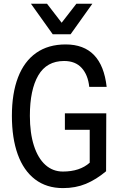

<svg xmlns="http://www.w3.org/2000/svg" viewBox="-20 -974 640 1009"><path d="M42.5 -365.5Q42.5 -483.5 74.8 -567.5Q107 -651.5 170.2 -696Q233.5 -740.5 325 -740.5Q515.5 -740.5 540.5 -517.5H449Q442.5 -580.5 409.2 -617Q376 -653.5 317 -653.5Q225.5 -653.5 181.2 -577.8Q137 -502 137 -365.5Q137 -275 158.2 -208.8Q179.5 -142.5 218.5 -107.5Q257.5 -72.5 310.5 -72.5Q399.5 -72.5 451.5 -119V-292H321V-378.5H538.5L537.5 -74Q485.5 -30.5 431.5 -8Q377.5 14.5 311 14.5Q224.5 14.5 164.2 -31.5Q104 -77.5 73.2 -162.8Q42.5 -248 42.5 -365.5ZM351 -794H257L142.5 -954.5H227L304 -854.5L381.5 -954.5H465.5Z"/></svg>

Font: SplineSansMono30
Style: Regular
Weight: 400
Designer: Eben Sorkin, Mirko Velimirovic
Foundry: Sorkin Type
Version: Version 1.000